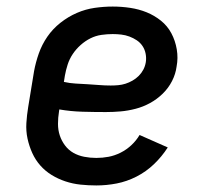

<svg xmlns="http://www.w3.org/2000/svg" viewBox="-20 -558 640 586"><path d="M274 8Q250 8 226 5.5Q202 3 179.5 -4.5Q157 -12 137.5 -24Q118 -36 103 -53Q88 -70 78.5 -91Q69 -112 64 -135Q59 -158 60.5 -182.5Q62 -207 66 -231L84 -341Q89 -368 98.5 -395Q108 -422 124.5 -446Q141 -470 164.5 -488.5Q188 -507 214.5 -518.5Q241 -530 269 -534Q297 -538 324 -538Q351 -538 377.5 -534Q404 -530 427.5 -520.5Q451 -511 471 -495Q491 -479 503 -456.5Q515 -434 519.5 -407.5Q524 -381 519 -355Q516 -332 505 -310.5Q494 -289 476.5 -272Q459 -255 438 -243.5Q417 -232 394 -226Q371 -220 348.5 -218Q326 -216 303 -216Q268 -216 232 -217Q196 -218 161 -224L160 -217Q157 -199 157 -180Q157 -161 162.5 -144.5Q168 -128 178.5 -114Q189 -100 204 -91.5Q219 -83 237 -79.5Q255 -76 274 -76Q293 -76 311.5 -79.5Q330 -83 348 -92Q366 -101 381 -115Q396 -129 406 -146L492 -108Q474 -80 450 -57Q426 -34 396.5 -19Q367 -4 336 2Q305 8 274 8ZM318 -297Q329 -297 340.5 -298Q352 -299 363 -302.5Q374 -306 384.5 -312Q395 -318 403.5 -326.5Q412 -335 417.5 -345.5Q423 -356 425 -368Q427 -381 424.5 -394Q422 -407 415 -417.5Q408 -428 397.5 -435Q387 -442 375 -446.5Q363 -451 350 -452.5Q337 -454 324 -454Q307 -454 289.5 -451.5Q272 -449 256 -441Q240 -433 226 -420.5Q212 -408 202 -393Q192 -378 186.5 -361Q181 -344 178 -327L175 -308Q193 -304 210.5 -303Q228 -302 246 -301Q264 -300 282 -298.5Q300 -297 318 -297Z"/></svg>

Font: Iosevka Slab Medium Extended
Style: Italic
Weight: 500
Width: 7
Italic angle: -9°
Monospace: yes
Designer: Belleve Invis
Foundry: Belleve Invis
Version: Version 11.1.0; ttfautohint (v1.8.3)